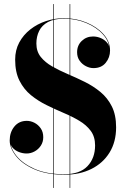

<svg xmlns="http://www.w3.org/2000/svg" viewBox="-20 -850 634 950"><path d="M300 14.5Q211 14.5 150.2 -12.2Q89.5 -39 58.8 -78.2Q28 -117.5 28 -155Q28 -195.5 51 -223.8Q74 -252 112.5 -252Q132 -252 150.5 -242.5Q169 -233 181.5 -215Q194 -197 194 -171Q194 -147.5 182 -129.2Q170 -111 151.2 -100.8Q132.5 -90.5 111.5 -90.5Q92 -90.5 72.8 -98.2Q53.5 -106 41.2 -120.5Q29 -135 29 -155H30.5Q30.5 -118 61 -79.5Q91.5 -41 151 -14.5Q210.5 12 297.5 12Q375 12 412.8 -27.8Q450.5 -67.5 450.5 -130.5Q450.5 -173.5 429 -202.5Q407.5 -231.5 372.2 -252.5Q337 -273.5 295 -291.2Q253 -309 210.8 -329.8Q168.5 -350.5 133.2 -379.2Q98 -408 76.5 -450.5Q55 -493 55 -555Q55 -602 75.2 -639.8Q95.5 -677.5 130 -704.5Q164.5 -731.5 207.8 -745.8Q251 -760 297 -760Q356 -760 408 -738.5Q460 -717 492.2 -680.8Q524.5 -644.5 524.5 -600Q524.5 -565.5 503 -539.2Q481.5 -513 442.5 -513Q424 -513 405.2 -522.5Q386.5 -532 374 -549.5Q361.5 -567 361.5 -591.5Q361.5 -625.5 384.5 -647.5Q407.5 -669.5 440.5 -669.5Q461 -669.5 480 -661Q499 -652.5 511.2 -637Q523.5 -621.5 523.5 -600H522Q522 -643.5 490 -679.2Q458 -715 406.8 -736.2Q355.5 -757.5 297 -757.5Q248 -757.5 217.8 -741.2Q187.5 -725 173.8 -697.2Q160 -669.5 160 -635Q160 -595.5 181.5 -568.5Q203 -541.5 238 -521.5Q273 -501.5 315.2 -483.5Q357.5 -465.5 399.5 -444.8Q441.5 -424 476.8 -395Q512 -366 533.2 -323.8Q554.5 -281.5 554.5 -220Q554.5 -148 522 -95.2Q489.5 -42.5 432 -14Q374.5 14.5 300 14.5ZM244 80V-830H247V80ZM324.5 80V-830H327.5V80Z"/></svg>

Font: Bodoni Moda 72pt
Style: Bold
Weight: 700
Designer: Owen Earl
Foundry: indestructible type
Version: Version 2.004